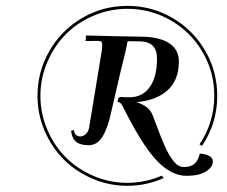

<svg xmlns="http://www.w3.org/2000/svg" viewBox="-20 -609 756 640"><path d="M387.7 -257.3Q381.3 -268.6 374.5 -268.6L372.1 -269L373 -276.9Q375 -286.1 382.8 -285.6L411.1 -284.7Q454.6 -284.7 479 -318.6Q503.4 -352.5 503.4 -414.1Q503.4 -471.2 444.3 -471.2Q443.4 -471.2 429.7 -471.4Q416 -471.7 405.3 -471.7Q403.3 -459 398.4 -437.5Q393.6 -416 387.5 -392.6Q381.3 -369.1 380.9 -366.2L350.1 -232.9Q345.7 -212.9 341.6 -199.5Q337.4 -186 328.6 -166.3Q319.8 -146.5 306.4 -135.7Q293 -125 275.4 -125Q248.5 -125 234.4 -135.7Q220.2 -146.5 217.3 -170.9L216.8 -172.9L226.6 -175.3L227.1 -172.4Q228 -163.6 234.1 -158.9Q240.2 -154.3 247.6 -154.3Q257.8 -154.3 266.4 -162.4Q274.9 -170.4 277.3 -185.1L318.4 -434.6Q320.8 -448.7 320.8 -458.5Q320.8 -467.3 317.9 -470Q314.9 -472.7 307.1 -472.7Q299.8 -472.7 285.6 -472.4Q271.5 -472.2 268.1 -472.2H265.1L267.1 -490.7H269.5Q276.4 -490.2 356.4 -488.5Q436.5 -486.8 446.3 -486.8Q509.8 -486.8 543 -465.6Q576.2 -444.3 576.2 -404.3Q576.2 -341.3 538.1 -307.6Q500 -273.9 435.1 -268.6Q476.6 -255.4 488.3 -226.1Q492.7 -214.8 501 -192.9Q509.3 -170.9 514.4 -157.7Q519.5 -144.5 527.6 -126Q535.6 -107.4 542.2 -96.2Q548.8 -85 557.1 -73.7Q565.4 -62.5 574.5 -57.4Q583.5 -52.2 592.8 -52.2Q615.2 -52.2 627.4 -62.3Q639.6 -72.3 645.5 -94.7L646 -96.7H647.9Q661.1 -96.7 675.3 -90.3Q689.5 -84 689.5 -70.3Q689.5 -51.8 666.3 -37.4Q643.1 -22.9 601.6 -22.9Q550.3 -22.9 501.2 -75.2Q452.1 -127.4 387.7 -257.3ZM525.9 -15.6Q468.3 10.3 404.3 10.3Q343.3 10.3 288.1 -13.4Q232.9 -37.1 192.6 -77.4Q152.3 -117.7 128.7 -173.1Q105 -228.5 105 -289.6Q105 -370.6 145 -439.7Q185.1 -508.8 253.9 -549.1Q322.8 -589.4 404.3 -589.4Q485.4 -589.4 554.2 -549.6Q623 -509.8 663.6 -440.7Q704.1 -371.6 704.1 -289.6Q704.1 -197.8 653.3 -122.6L645 -127.9Q694.3 -201.2 694.3 -289.6Q694.3 -368.7 655.3 -435.5Q616.2 -502.4 549.3 -541Q482.4 -579.6 404.3 -579.6Q345.2 -579.6 291.5 -556.6Q237.8 -533.7 199.2 -494.6Q160.6 -455.6 137.7 -402.1Q114.7 -348.6 114.7 -289.6Q114.7 -230.5 137.7 -176.8Q160.6 -123 199.5 -84.2Q238.3 -45.4 292 -22.5Q345.7 0.5 404.3 0.5Q463.4 0.5 519 -23.4Z"/></svg>

Font: QumpellkaNo12
Style: Regular
Weight: 500
Designer: gluk (gluksza@wp.pl)
Foundry: gluk (gluksza@wp.pl)
Version: Version 00.480